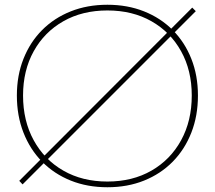

<svg xmlns="http://www.w3.org/2000/svg" viewBox="-20 -780 904 808"><path d="M789 -748 804 -733 75 -4 61 -19ZM432 8Q347.5 8 277.8 -20Q208 -48 157.2 -99.5Q106.5 -151 78.8 -221.8Q51 -292.5 51 -378Q51 -462.5 78.8 -532.5Q106.5 -602.5 157.2 -653.5Q208 -704.5 277.8 -732.2Q347.5 -760 432 -760Q516.5 -760 586.2 -732.2Q656 -704.5 706.8 -653.5Q757.5 -602.5 785.2 -532.5Q813 -462.5 813 -378Q813 -292.5 785.2 -221.8Q757.5 -151 706.8 -99.5Q656 -48 586.2 -20Q516.5 8 432 8ZM432 -16Q537.5 -16 617.5 -62Q697.5 -108 742.2 -189.8Q787 -271.5 787 -378Q787 -483.5 742.2 -564.2Q697.5 -645 617.5 -690.5Q537.5 -736 432 -736Q326.5 -736 246.5 -690.5Q166.5 -645 121.8 -564.2Q77 -483.5 77 -378Q77 -271.5 121.8 -189.8Q166.5 -108 246.5 -62Q326.5 -16 432 -16Z"/></svg>

Font: Hepta Slab ExtraLight
Style: Regular
Weight: 200
Designer: Michael LaGattuta
Foundry: Michael LaGattuta
Version: Version 1.100